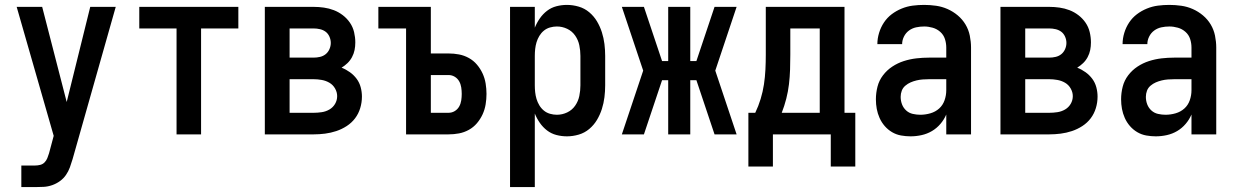

<svg xmlns="http://www.w3.org/2000/svg" viewBox="-20 -548 5040 783"><path d="M67 215V127H123Q133 127 143.5 124.5Q154 122 161.5 114.5Q169 107 173 97Q177 87 180 77Q180 77 180 77Q180 77 180 77L199 6L48 -520H152L252 -132L348 -520H452L276 101Q271 118 265 134.5Q259 151 249 165.5Q239 180 224.5 190.5Q210 201 193 207Q176 213 158.5 214Q141 215 123 215Z M700 0V-432H548V-520H952V-432H800V0Z M1060 0V-520H1259Q1280 -520 1301 -517Q1322 -514 1341.5 -506.5Q1361 -499 1378 -486Q1395 -473 1407 -455.5Q1419 -438 1424 -417Q1429 -396 1429 -375Q1429 -359 1426 -344Q1423 -329 1415.5 -315Q1408 -301 1397 -290.5Q1386 -280 1373 -272Q1391 -265 1407 -253.5Q1423 -242 1434.5 -226.5Q1446 -211 1451 -192Q1456 -173 1456 -154Q1456 -130 1449 -107Q1442 -84 1428 -65.5Q1414 -47 1394 -34Q1374 -21 1351.5 -13.5Q1329 -6 1305.5 -3Q1282 0 1259 0ZM1259 -313Q1272 -313 1285 -316Q1298 -319 1308 -327Q1318 -335 1323.5 -347.5Q1329 -360 1329 -373Q1329 -386 1323.5 -398.5Q1318 -411 1308 -418.5Q1298 -426 1285 -429Q1272 -432 1259 -432H1161V-313ZM1259 -88Q1275 -88 1292 -90.5Q1309 -93 1323.5 -101.5Q1338 -110 1346.5 -124.5Q1355 -139 1355 -156Q1355 -172 1346.5 -187Q1338 -202 1323.5 -210.5Q1309 -219 1292 -222Q1275 -225 1259 -225H1161V-88Z M1636 0V-432H1523V-520H1737V-330H1809Q1831 -330 1852 -326Q1873 -322 1892 -311.5Q1911 -301 1925 -284.5Q1939 -268 1948 -248.5Q1957 -229 1960.5 -207.5Q1964 -186 1964 -165Q1964 -144 1960.5 -122.5Q1957 -101 1948 -81.5Q1939 -62 1925 -45.5Q1911 -29 1892 -18.5Q1873 -8 1852 -4Q1831 0 1809 0ZM1737 -88H1809Q1823 -88 1834.5 -95Q1846 -102 1852.5 -113.5Q1859 -125 1861 -138.5Q1863 -152 1863 -165Q1863 -178 1861 -191.5Q1859 -205 1852.5 -216.5Q1846 -228 1834.5 -235Q1823 -242 1809 -242H1737Z M2060 215V-520H2161V-435Q2169 -455 2181.5 -473Q2194 -491 2211 -504Q2228 -517 2249 -522.5Q2270 -528 2292 -528Q2316 -528 2340 -521Q2364 -514 2383 -498Q2402 -482 2414.5 -461Q2427 -440 2434.5 -416.5Q2442 -393 2445 -368.5Q2448 -344 2448 -320V-200Q2448 -176 2445 -151.5Q2442 -127 2434.5 -103.5Q2427 -80 2414.5 -59Q2402 -38 2383 -22Q2364 -6 2340 1Q2316 8 2292 8Q2270 8 2249 2.5Q2228 -3 2211 -16Q2194 -29 2181.5 -47Q2169 -65 2161 -85V215ZM2251 -80Q2273 -80 2293 -89.5Q2313 -99 2325.5 -117Q2338 -135 2342.5 -156.5Q2347 -178 2347 -200V-320Q2347 -342 2342.5 -363.5Q2338 -385 2325.5 -403Q2313 -421 2293 -430.5Q2273 -440 2251 -440Q2237 -440 2223 -436Q2209 -432 2198 -423Q2187 -414 2179.5 -401.5Q2172 -389 2168 -375.5Q2164 -362 2162.5 -348Q2161 -334 2161 -320V-200Q2161 -186 2162.5 -172Q2164 -158 2168 -144.5Q2172 -131 2179.5 -118.5Q2187 -106 2198 -97Q2209 -88 2223 -84Q2237 -80 2251 -80Z M2516 0 2603 -260 2516 -520H2606L2680 -299H2705V-520H2795V-299H2820L2894 -520H2984L2897 -260L2984 0H2894L2820 -221H2795V0H2705V-221H2680L2606 0Z M3368 131V0H3132V131H3032V-88H3060Q3073 -115 3082 -144.5Q3091 -174 3095.5 -204Q3100 -234 3101.5 -264.5Q3103 -295 3103 -325V-520H3424V-88H3468V131ZM3168 -88H3323V-432H3203V-325Q3203 -295 3202 -264.5Q3201 -234 3197.5 -204.5Q3194 -175 3186.5 -145.5Q3179 -116 3168 -88Z M3693 8Q3674 8 3654.5 4.5Q3635 1 3618 -9Q3601 -19 3588 -34Q3575 -49 3567 -67Q3559 -85 3555.5 -104Q3552 -123 3552 -143Q3552 -169 3558.5 -194.5Q3565 -220 3581 -241Q3597 -262 3619 -276.5Q3641 -291 3666 -299Q3691 -307 3717 -310Q3743 -313 3769 -313H3839V-354Q3839 -372 3833.5 -389Q3828 -406 3814.5 -418Q3801 -430 3783.5 -435Q3766 -440 3749 -440Q3732 -440 3716 -436.5Q3700 -433 3687 -423.5Q3674 -414 3666.5 -399Q3659 -384 3659 -368Q3659 -368 3659 -368Q3659 -368 3659 -368H3558Q3558 -368 3558 -368Q3558 -368 3558 -368Q3558 -391 3565 -414Q3572 -437 3585 -456.5Q3598 -476 3616.5 -490Q3635 -504 3657 -513Q3679 -522 3702 -525Q3725 -528 3749 -528Q3773 -528 3797.5 -524.5Q3822 -521 3844.5 -511Q3867 -501 3886 -485Q3905 -469 3917.5 -448Q3930 -427 3935 -402.5Q3940 -378 3940 -354V0H3839V-81Q3830 -60 3815 -42.5Q3800 -25 3780.5 -13.5Q3761 -2 3738.5 3Q3716 8 3693 8ZM3733 -80Q3754 -80 3774.5 -86Q3795 -92 3810 -105.5Q3825 -119 3832 -139Q3839 -159 3839 -180V-225H3769Q3756 -225 3743 -224Q3730 -223 3717.5 -220Q3705 -217 3693.5 -212Q3682 -207 3672 -198.5Q3662 -190 3657.5 -178Q3653 -166 3653 -153Q3653 -137 3658.5 -122.5Q3664 -108 3675.5 -97.5Q3687 -87 3702.5 -83.5Q3718 -80 3733 -80Z M4060 0V-520H4259Q4280 -520 4301 -517Q4322 -514 4341.5 -506.5Q4361 -499 4378 -486Q4395 -473 4407 -455.5Q4419 -438 4424 -417Q4429 -396 4429 -375Q4429 -359 4426 -344Q4423 -329 4415.5 -315Q4408 -301 4397 -290.5Q4386 -280 4373 -272Q4391 -265 4407 -253.5Q4423 -242 4434.5 -226.5Q4446 -211 4451 -192Q4456 -173 4456 -154Q4456 -130 4449 -107Q4442 -84 4428 -65.5Q4414 -47 4394 -34Q4374 -21 4351.5 -13.5Q4329 -6 4305.5 -3Q4282 0 4259 0ZM4259 -313Q4272 -313 4285 -316Q4298 -319 4308 -327Q4318 -335 4323.5 -347.5Q4329 -360 4329 -373Q4329 -386 4323.5 -398.5Q4318 -411 4308 -418.5Q4298 -426 4285 -429Q4272 -432 4259 -432H4161V-313ZM4259 -88Q4275 -88 4292 -90.5Q4309 -93 4323.5 -101.5Q4338 -110 4346.5 -124.5Q4355 -139 4355 -156Q4355 -172 4346.5 -187Q4338 -202 4323.5 -210.5Q4309 -219 4292 -222Q4275 -225 4259 -225H4161V-88Z M4693 8Q4674 8 4654.5 4.5Q4635 1 4618 -9Q4601 -19 4588 -34Q4575 -49 4567 -67Q4559 -85 4555.5 -104Q4552 -123 4552 -143Q4552 -169 4558.5 -194.5Q4565 -220 4581 -241Q4597 -262 4619 -276.5Q4641 -291 4666 -299Q4691 -307 4717 -310Q4743 -313 4769 -313H4839V-354Q4839 -372 4833.5 -389Q4828 -406 4814.5 -418Q4801 -430 4783.5 -435Q4766 -440 4749 -440Q4732 -440 4716 -436.5Q4700 -433 4687 -423.5Q4674 -414 4666.5 -399Q4659 -384 4659 -368Q4659 -368 4659 -368Q4659 -368 4659 -368H4558Q4558 -368 4558 -368Q4558 -368 4558 -368Q4558 -391 4565 -414Q4572 -437 4585 -456.5Q4598 -476 4616.5 -490Q4635 -504 4657 -513Q4679 -522 4702 -525Q4725 -528 4749 -528Q4773 -528 4797.5 -524.5Q4822 -521 4844.5 -511Q4867 -501 4886 -485Q4905 -469 4917.5 -448Q4930 -427 4935 -402.5Q4940 -378 4940 -354V0H4839V-81Q4830 -60 4815 -42.5Q4800 -25 4780.5 -13.5Q4761 -2 4738.5 3Q4716 8 4693 8ZM4733 -80Q4754 -80 4774.5 -86Q4795 -92 4810 -105.5Q4825 -119 4832 -139Q4839 -159 4839 -180V-225H4769Q4756 -225 4743 -224Q4730 -223 4717.5 -220Q4705 -217 4693.5 -212Q4682 -207 4672 -198.5Q4662 -190 4657.5 -178Q4653 -166 4653 -153Q4653 -137 4658.5 -122.5Q4664 -108 4675.5 -97.5Q4687 -87 4702.5 -83.5Q4718 -80 4733 -80Z"/></svg>

Font: Zed Mono Semibold
Style: Regular
Weight: 600
Monospace: yes
Designer: Belleve Invis
Foundry: Belleve Invis
Version: Version 1.0.0; ttfautohint (v1.8.4)